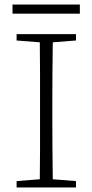

<svg xmlns="http://www.w3.org/2000/svg" viewBox="-20 -824 406 844"><path d="M53 -646V-674H314V-646L212 -638Q211 -571 210.5 -502Q210 -433 210 -364V-310Q210 -241 210.5 -172.5Q211 -104 212 -36L314 -28V0H53V-28L155 -36Q156 -104 156 -172.5Q156 -241 156 -310V-364Q156 -433 156 -501.5Q156 -570 155 -638ZM35 -764V-804H331V-764Z"/></svg>

Font: Source Serif Pro Light
Style: Regular
Weight: 300
Designer: Frank Grießhammer
Foundry: Adobe Systems Incorporated
Version: Version 3.001;hotconv 1.0.111;makeotfexe 2.5.65597